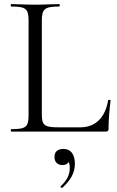

<svg xmlns="http://www.w3.org/2000/svg" viewBox="-20 -645 573 941"><path d="M510 -154C497 -74 452 -21 374 -21H266C197 -21 185 -31 185 -85V-543C185 -600 197 -613 270 -613C274 -613 274 -625 270 -625C239 -625 199 -622 152 -622C108 -622 67 -625 35 -625C32 -625 32 -613 35 -613C108 -613 120 -601 120 -544V-81C120 -23 108 -12 35 -12C32 -12 32 0 35 0H497C509 0 512 -4 512 -15C512 -58 517 -115 522 -152C522 -156 510 -157 510 -154ZM291 85C266 85 247 95 247 125C247 148 261 164 286 164C300 164 311 159 316 149C320 155 322 164 322 178C322 211 308 240 278 267C274 271 281 278 286 275C323 241 347 205 347 158C347 111 327 85 291 85Z"/></svg>

Font: Cormorant SC
Style: Regular
Weight: 400
Designer: Christian Thalmann (Catharsis Fonts)
Version: Version 1.000;PS 001.000;hotconv 1.0.70;makeotf.lib2.5.58329